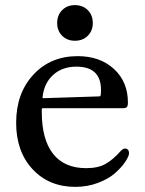

<svg xmlns="http://www.w3.org/2000/svg" viewBox="-20 -719 564 749"><path d="M272 -560Q242 -560 222.5 -579.5Q203 -599 203 -629Q203 -660 222.5 -679.5Q242 -699 272 -699Q303 -699 322.5 -679.5Q342 -660 342 -629Q342 -599 322.5 -579.5Q303 -560 272 -560ZM274 10Q171 10 107 -59Q43 -128 43 -240Q43 -355 110 -427.5Q177 -500 283 -500Q370 -500 424.5 -450Q479 -400 479 -319Q479 -306 475 -301.5Q471 -297 460 -297H148Q143 -297 143 -292V-282Q143 -175 187 -119Q231 -63 316 -63Q363 -63 392.5 -80Q422 -97 451 -130Q463 -143 474 -138.5Q485 -134 483 -117Q480 -104 466 -84Q452 -64 427.5 -42.5Q403 -21 362 -5.5Q321 10 274 10ZM150 -336 368 -343Q372 -343 373 -349Q374 -355 374 -368Q374 -459 278 -459Q223 -459 187.5 -427Q152 -395 146 -340Q145 -336 150 -336Z"/></svg>

Font: Caslon OS
Style: Regular
Weight: 400
Designer: Alfredo Marco Pradil
Foundry: Hanken Design Co.
Version: Version 1.000;PS 001.000;hotconv 1.0.88;makeotf.lib2.5.64775